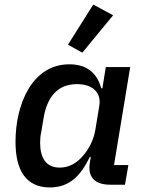

<svg xmlns="http://www.w3.org/2000/svg" viewBox="-20 -810 640 842"><path d="M199 12C287 12 335 -42 374 -122H378L374 -96C373 -88 372 -81 372 -74C372 -35 394 0 463 0H528L543 -86H480L551 -516H444L429 -423H424C405 -491 360 -528 284 -528C121 -528 48 -353 48 -188C48 -60 96 12 199 12ZM242 -75C182 -75 156 -118 156 -183C156 -198 157 -214 160 -226L172 -297C187 -381 230 -441 317 -441C388 -441 417 -404 417 -363C417 -356 416 -350 415 -343L398 -240C390 -192 367 -154 346 -129C316 -93 281 -75 242 -75ZM476 -743 389 -790 278 -614 341 -579Z"/></svg>

Font: IBM Mono Medium
Style: Italic
Weight: 500
Italic angle: -9°
Monospace: yes
Designer: Mike Abbink, Paul van der Laan, Pieter van Rosmalen
Foundry: Bold Monday
Version: Version 2.3